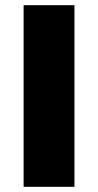

<svg xmlns="http://www.w3.org/2000/svg" viewBox="-20 -720 378 740"><path d="M267 0V-700H71V0Z"/></svg>

Font: Montserrat-Alt1 ExtBd
Style: Regular
Weight: 800
Designer: Differentunic
Foundry: Differentunic
Version: Version 7.222